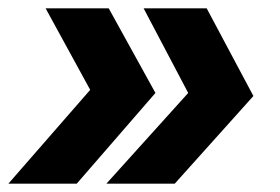

<svg xmlns="http://www.w3.org/2000/svg" viewBox="-20 -480 672 460"><path d="M234.9 -40 430.9 -257.3 324.1 -460H475.2L587.1 -250L398.7 -40ZM0.1 -40 196.1 -264.7 89.3 -460H240.5L352.4 -257.3L163.9 -40Z"/></svg>

Font: Atkinson Hyperlegible Mono ExtraLight
Style: Italic
Weight: 200
Italic angle: -12°
Monospace: yes
Designer: Elliott Scott, Megan Eiswerth, Linus Boman, Theodore Petrosky, Letters from Sweden
Foundry: Applied Design Works, Letters from Sweden
Version: Version 2.001